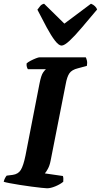

<svg xmlns="http://www.w3.org/2000/svg" viewBox="-31 -1012 542 1032"><path d="M222 0Q215 0 192 -2.5Q169 -5 138 -9Q107 -13 76 -18Q45 -23 21 -27.5Q-3 -32 -11 -35Q-9 -45 -4 -54.5Q1 -64 5 -68L37 -72Q67 -76 81 -99Q95 -122 106 -176L181 -561Q190 -608 201.5 -623.5Q213 -639 216 -640H119Q116 -644 113.5 -652Q111 -660 112 -671Q119 -678 133.5 -685.5Q148 -693 162 -698.5Q176 -704 182 -704H430Q433 -699 436 -687Q439 -675 436 -658L388 -645Q355 -637 342 -618Q329 -599 322 -559L241 -148Q236 -122 226 -104Q216 -86 210 -80L307 -66Q309 -62 309.5 -52Q310 -42 309 -35Q292 -21 266.5 -10.5Q241 0 222 0ZM300 -767Q285 -767 264.5 -793.5Q244 -820 220 -864.5Q196 -909 170 -960Q178 -971 185.5 -980Q193 -989 206 -992L315 -885L458 -992Q471 -987 479.5 -978.5Q488 -970 491 -961Q447 -909 409.5 -864.5Q372 -820 343.5 -793.5Q315 -767 300 -767Z"/></svg>

Font: Texturina ExtraBold
Style: Italic
Weight: 800
Italic angle: -11°
Designer: Guillermo Torres Carreño
Foundry: Omnibus-Type
Version: Version 1.002; ttfautohint (v1.8.3)